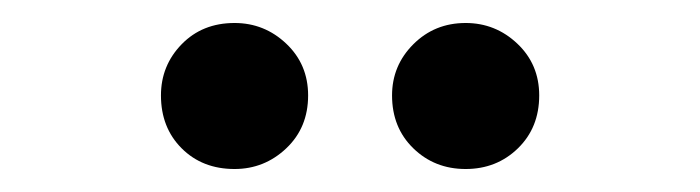

<svg xmlns="http://www.w3.org/2000/svg" viewBox="-20 -748 609 167"><path d="M184 -601Q156 -601 138 -619Q120 -637 120 -665Q120 -691 138 -709.5Q156 -728 184 -728Q210 -728 229 -710Q248 -692 248 -665Q248 -637 229 -619Q210 -601 184 -601ZM385 -601Q358 -601 339.5 -619Q321 -637 321 -665Q321 -691 339.5 -709.5Q358 -728 385 -728Q411 -728 430 -710Q449 -692 449 -665Q449 -637 430.5 -619Q412 -601 385 -601Z"/></svg>

Font: Rosa Sans Medium
Style: Regular
Weight: 500
Designer: Pentagram / MCKL
Foundry: Pentagram / MCKL
Version: Version 1.005;September 16, 2019;FontCreator 11.5.0.2425 64-